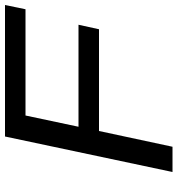

<svg xmlns="http://www.w3.org/2000/svg" viewBox="9 -719 710 768"><g transform="rotate(-90 364.0 -335.0)"><path d="M60 0H161L224 -294H631L649 -376H241L286 -588H711L728 -670H202Z"/></g></svg>

Font: LT Wave
Style: Italic
Weight: 400
Designer: Daniel Lyons
Version: Version 2.5 (Glyphs App)